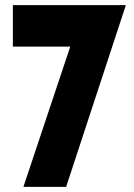

<svg xmlns="http://www.w3.org/2000/svg" viewBox="-20 -726 519 746"><path d="M253 -545H30V-706H469L237 0H71Z"/></svg>

Font: Lineal Heavy
Style: Regular
Weight: 900
Designer: Created by Frank Adebiaye with contributions from Anton Moglia & Ariel Martín Pérez
Created by Frank ADEBIAYE with FontF
Foundry: Velvetyne Type Foundry
Version: Version 2.000